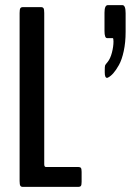

<svg xmlns="http://www.w3.org/2000/svg" viewBox="-20 -730 511 750"><path d="M401.4 -426.8Q399.4 -425.8 398.4 -425.8Q389.2 -425.8 389.2 -446.8V-455.6Q389.2 -470.7 390.6 -474.6Q392.1 -478.5 400.4 -487.8Q411.1 -501 417.2 -524.4Q423.3 -547.9 423.3 -567.9Q423.3 -581.1 420.4 -581.1H398.4Q388.2 -581.1 388.2 -608.9V-680.7Q388.2 -710 401.4 -710H458Q470.7 -710 470.7 -678.7V-605.5Q470.7 -564.5 463.4 -530.5Q456.1 -496.6 444.6 -476.1Q433.1 -455.6 422.4 -443.6Q411.6 -431.6 401.4 -426.8ZM68.8 0Q62.5 0 59.6 -4.2Q56.6 -8.3 56.6 -22.9V-679.2Q56.6 -693.8 59.6 -698Q62.5 -702.1 68.8 -702.1H140.6Q147 -702.1 149.9 -698Q152.8 -693.8 152.8 -679.2V-88.4Q152.8 -77.6 159.7 -77.6H286.6Q293 -77.6 295.9 -74.2Q298.8 -70.8 298.8 -58.6V-19.5Q298.8 -7.3 295.9 -3.7Q293 0 286.6 0Z"/></svg>

Font: BenchNine
Style: Bold
Weight: 700
Version: Version 1 ; ttfautohint (v0.92.18-e454-dirty) -l 8 -r 50 -G 